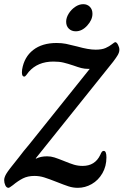

<svg xmlns="http://www.w3.org/2000/svg" viewBox="-25 -900 592 920"><path d="M-5 -37Q-5 -50 5 -67Q14 -83 66 -147Q86 -174 115 -208L405 -570H398Q380 -570 364.5 -574Q349 -578 327 -586Q300 -595 279.5 -600Q259 -605 231 -605Q156 -605 113 -556Q108 -550 102 -541.5Q96 -533 91 -533Q80 -533 80 -553Q80 -562 81 -567Q91 -627 134 -660.5Q177 -694 246 -694Q271 -694 291 -690Q311 -686 346 -677Q399 -662 433 -662Q463 -662 481 -670Q499 -678 511.5 -688Q524 -698 527 -698Q534 -698 540.5 -685.5Q547 -673 547 -662Q547 -649 538.5 -635Q530 -621 517 -604L146 -141L148 -140Q170 -151 201 -151Q219 -151 236 -145.5Q253 -140 278 -130Q309 -117 329 -111Q349 -105 371 -105Q430 -105 455 -157Q460 -169 463.5 -173Q467 -177 472 -177Q485 -177 485 -146Q485 -103 465.5 -69.5Q446 -36 414.5 -18Q383 0 348 0Q325 0 303.5 -7Q282 -14 247 -28Q209 -43 186.5 -50Q164 -57 140 -57Q108 -57 84.5 -45Q61 -33 37 -13Q20 0 16 0Q6 0 0.5 -12Q-5 -24 -5 -37ZM292 -796Q292 -815 304 -834.5Q316 -854 335 -867Q354 -880 374 -880Q393 -880 405.5 -867.5Q418 -855 418 -834Q418 -805 393 -777.5Q368 -750 338 -750Q318 -750 305 -762.5Q292 -775 292 -796Z"/></svg>

Font: Charm
Style: Bold
Weight: 700
Designer: Katatrad Aksorn Co.,Ltd.
Foundry: Cadson Demak Co.,Ltd.
Version: Version 1.001